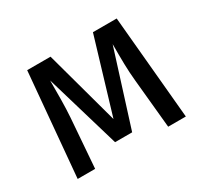

<svg xmlns="http://www.w3.org/2000/svg" viewBox="-114 -687 899 847"><g transform="rotate(-30 335.5 -263.5)"><path d="M60 0H149L168 -250C172 -305 172 -371 172 -437L284 -58H371L491 -438C491 -359 491 -307 497 -249L521 0H611L563 -527H442L329 -150L226 -527H107Z"/></g></svg>

Font: FiraGO Unicode
Style: Regular
Weight: 400
Designer: bBox Type
Foundry: bBox Type GmbH
Version: Version 1.001;PS 001.001;hotconv 1.0.88;makeotf.lib2.5.64775